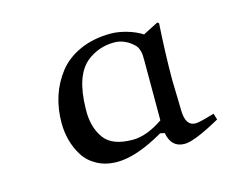

<svg xmlns="http://www.w3.org/2000/svg" viewBox="-56 -655 599 475"><g transform="rotate(-15 243.0 -417.5)"><path d="M337.9 -549.8 377 -569.8 380.9 -566.9Q376 -487.3 376 -421.9Q376 -409.2 377 -383.8Q377.9 -358.4 377.9 -346.2Q377.9 -304.2 404.8 -304.2Q414.6 -304.2 453.1 -315.9L458 -299.8Q390.6 -262.2 365.2 -262.2Q331.1 -262.2 324.2 -300.8L313 -303.2Q242.2 -262.2 192.9 -262.2Q164.1 -262.2 142.1 -273.9Q120.1 -285.6 107.9 -304.9Q95.7 -324.2 89.8 -345.9Q84 -367.7 84 -391.1Q84 -426.8 94.2 -458.5Q104.5 -490.2 125 -516.4Q145.5 -542.5 179.9 -557.9Q214.4 -573.2 258.8 -573.2Q276.9 -573.2 299.1 -566.9Q321.3 -560.5 337.9 -549.8ZM321.8 -334V-483.9Q321.8 -496.1 321.5 -501.5Q321.3 -506.8 318.6 -515.1Q315.9 -523.4 310.1 -528.8Q287.6 -549.8 261.2 -549.8Q220.7 -549.8 189.9 -524.9Q152.3 -493.7 150.9 -410.2Q148.9 -362.8 171.9 -332Q192.4 -305.2 244.1 -305.2Q279.3 -305.2 321.8 -334Z"/></g></svg>

Font: Aref Ruqaa
Style: Regular
Weight: 400
Designer: Abdoulla Aref
Version: Version 0.7